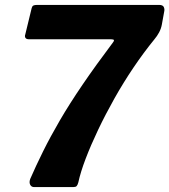

<svg xmlns="http://www.w3.org/2000/svg" viewBox="-20 -762 690 782"><path d="M628 -742Q643 -742 647 -733.5Q651 -725 649 -716L639 -661Q636 -645 628 -630Q620 -615 609 -602Q565 -548 523.5 -486.5Q482 -425 445.5 -360Q409 -295 379.5 -233Q350 -171 329 -116Q308 -61 299 -19Q296 -8 292 -4Q288 0 278 0H119Q108 0 103 -9.5Q98 -19 103 -33Q126 -86 155.5 -145.5Q185 -205 224 -272Q263 -339 316.5 -417.5Q370 -496 440 -589Q445 -595 444 -598.5Q443 -602 433 -602H99Q87 -602 83.5 -608Q80 -614 83 -622L109 -729Q111 -737 116 -739.5Q121 -742 131 -742Z"/></svg>

Font: Libre Franklin
Style: Bold Italic
Weight: 700
Italic angle: -8°
Designer: Pablo Impallari, Rodrigo Fuenzalida, Nhung Nguyen
Foundry: Impallari Type
Version: Version 3.000